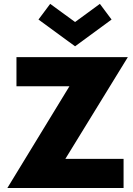

<svg xmlns="http://www.w3.org/2000/svg" viewBox="-20 -948 673 968"><path d="M603 0H17L330 -513H63V-660H624.5L309.5 -147H603ZM358.5 -714.5 174 -849.5 233 -928.5 358.5 -837 483.5 -928.5 542.5 -849.5Z"/></svg>

Font: Lucymar Sans ExtraBold
Style: Regular
Weight: 800
Foundry: The League of Moveable Type (original font) / Main changes by Cristiano Sobral with portions from Mirco Monsees
Version: Version 2.001;August 30, 2020;FontCreator 13.0.0.2681 64-bit